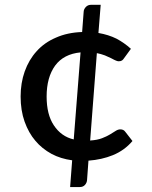

<svg xmlns="http://www.w3.org/2000/svg" viewBox="-20 -648 620 782"><path d="M280.3 -80.1 308.1 -434.6Q239.7 -428.2 204.6 -380.9Q169.9 -333 169.9 -254.9Q169.9 -181.6 199.2 -137.7Q229.5 -91.8 280.3 -80.1ZM490.2 -111.3 519.5 -73.7Q487.3 -35.6 439.9 -16.1Q394.5 2.4 340.3 6.3L334.5 85.9Q333.5 96.7 326.2 105Q318.4 113.8 305.2 113.8H265.6L273.9 4.9Q227.1 -1.5 190.4 -21Q150.9 -42.5 124 -74.7Q96.7 -106.4 80.1 -152.8Q64 -198.2 64 -254.9Q64 -310.1 80.6 -356.9Q97.7 -404.8 128.9 -439Q160.6 -474.6 207.5 -494.6Q254.4 -515.6 314.5 -517.6L320.8 -600.6Q321.3 -610.8 330.1 -620.1Q338.4 -628.4 350.6 -628.4H390.1L380.9 -513.7Q421.4 -506.8 454.1 -490.7Q486.3 -473.6 513.2 -449.2L485.4 -411.1Q481.4 -404.8 477.1 -401.9Q472.2 -398.4 463.4 -398.4Q457.5 -398.4 449.7 -402.3Q447.3 -403.3 444.3 -404.8Q441.4 -406.2 437.5 -408.4Q433.6 -410.6 431.2 -411.6Q429.2 -412.6 407.2 -422.4Q390.1 -428.7 374.5 -431.6L347.2 -75.7Q376.5 -77.6 395.5 -85Q414.6 -92.3 428.2 -100.6Q447.8 -112.3 451.7 -115.2Q460.9 -121.1 470.2 -121.1Q483.4 -121.1 490.2 -111.3Z"/></svg>

Font: Lato-SemiBold
Style: Regular
Weight: 500
Designer: Lukasz Dziedzic with Adam Twardoch and Botio Nikoltchev
Foundry: tyPoland Lukasz Dziedzic
Version: ""